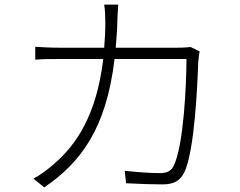

<svg xmlns="http://www.w3.org/2000/svg" viewBox="-20 -797 1040 833"><path d="M807 -593C794 -592 778 -590 750 -590H482C485 -625 488 -662 489 -701C490 -725 491 -755 493 -777H432C436 -754 437 -723 437 -700C437 -661 435 -625 432 -590H238C199 -590 164 -592 133 -594V-538C165 -541 196 -541 239 -541H428C399 -299 312 -168 210 -82C186 -61 151 -35 125 -22L172 16C330 -92 441 -238 477 -541H789C789 -435 777 -162 733 -77C722 -53 701 -46 674 -46C630 -46 577 -50 521 -56L527 -2C581 1 638 3 684 3C732 3 759 -10 779 -48C825 -141 837 -438 840 -527C841 -541 843 -556 846 -574Z"/></svg>

Font: Noto Sans Japanese Light
Style: Regular
Weight: 300
Designer: Ryoko NISHIZUKA (kana & ideographs); Paul D. Hunt (Latin, Greek & Cyrillic); Wenlong ZHANG (bopomofo); Sandoll Communica
Foundry: Adobe Systems Incorporated
Version: Version 1.000;PS 1;hotconv 1.0.78;makeotf.lib2.5.61930